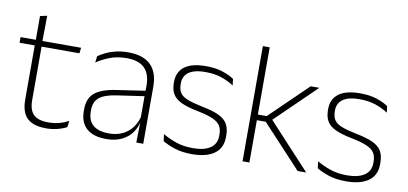

<svg xmlns="http://www.w3.org/2000/svg" viewBox="-65 -872 2316 1090"><g transform="rotate(10 1093.0 -327.0)"><path d="M242 9.5Q190.5 9.5 158.8 -5.8Q127 -21 112 -52.2Q97 -83.5 97 -130.5V-459H136.5V-134.5Q136.5 -79 162.2 -52.5Q188 -26 249 -26Q279.5 -26 308.8 -33.2Q338 -40.5 364.5 -55.5L360 -18.5Q337 -6 305.8 1.8Q274.5 9.5 242 9.5ZM354.5 -443H9.5V-475.5H358.5ZM135.5 -469.5H97.5V-612.5L137.5 -621Z M800.5 0H760.5L763 -125L761 -131.5V-290L761.5 -328Q761.5 -394.5 728 -428.5Q694.5 -462.5 623.5 -462.5Q569.5 -462.5 526.2 -445.5Q483 -428.5 452 -407L456.5 -444Q473 -456 497.8 -468.2Q522.5 -480.5 555 -488.5Q587.5 -496.5 628 -496.5Q673 -496.5 705.8 -485Q738.5 -473.5 759.5 -451.8Q780.5 -430 790.5 -399Q800.5 -368 800.5 -328.5ZM587 10Q514.5 10 475.2 -24.2Q436 -58.5 436 -124V-136.5Q436 -197.5 474 -229.8Q512 -262 599 -274.5L770.5 -300L772.5 -269L604.5 -244.5Q536 -234.5 505.8 -210Q475.5 -185.5 475.5 -138.5V-128Q475.5 -77 506.5 -50.5Q537.5 -24 597 -24Q645.5 -24 680.2 -42.2Q715 -60.5 736.2 -91.8Q757.5 -123 764 -162L774.5 -131H765.5Q760.5 -94 739.5 -61.8Q718.5 -29.5 680.5 -9.8Q642.5 10 587 10Z M1082.5 10Q1024 10 981.5 -4.2Q939 -18.5 912 -35L907 -74.5Q943 -53.5 985 -39Q1027 -24.5 1082 -24.5Q1146.5 -24.5 1182 -48.5Q1217.5 -72.5 1217.5 -119V-127Q1217.5 -157 1205.5 -176.8Q1193.5 -196.5 1162.5 -210.5Q1131.5 -224.5 1074 -236Q1012.5 -248 977 -264.5Q941.5 -281 926.5 -306.8Q911.5 -332.5 911.5 -371.5V-376Q911.5 -434 952.5 -465Q993.5 -496 1076 -496Q1132.5 -496 1173 -482.2Q1213.5 -468.5 1238.5 -451L1243 -414Q1211.5 -435 1171.2 -448.8Q1131 -462.5 1078 -462.5Q1034 -462.5 1006 -452Q978 -441.5 964.5 -422.2Q951 -403 951 -376V-371.5Q951 -340.5 963.2 -321.2Q975.5 -302 1006.2 -289.8Q1037 -277.5 1090.5 -266.5Q1154 -254.5 1190.2 -237.5Q1226.5 -220.5 1241.5 -194.2Q1256.5 -168 1256.5 -128.5V-118.5Q1256.5 -55.5 1211.2 -22.8Q1166 10 1082.5 10Z M1740 0H1690.5L1463.5 -244H1405.5V-276.5H1463.5L1680 -486.5H1730L1491 -254.5V-269ZM1412.5 0H1373V-664H1412.5Z M1971 10Q1912.5 10 1870 -4.2Q1827.5 -18.5 1800.5 -35L1795.5 -74.5Q1831.5 -53.5 1873.5 -39Q1915.5 -24.5 1970.5 -24.5Q2035 -24.5 2070.5 -48.5Q2106 -72.5 2106 -119V-127Q2106 -157 2094 -176.8Q2082 -196.5 2051 -210.5Q2020 -224.5 1962.5 -236Q1901 -248 1865.5 -264.5Q1830 -281 1815 -306.8Q1800 -332.5 1800 -371.5V-376Q1800 -434 1841 -465Q1882 -496 1964.5 -496Q2021 -496 2061.5 -482.2Q2102 -468.5 2127 -451L2131.5 -414Q2100 -435 2059.8 -448.8Q2019.5 -462.5 1966.5 -462.5Q1922.5 -462.5 1894.5 -452Q1866.5 -441.5 1853 -422.2Q1839.5 -403 1839.5 -376V-371.5Q1839.5 -340.5 1851.8 -321.2Q1864 -302 1894.8 -289.8Q1925.5 -277.5 1979 -266.5Q2042.5 -254.5 2078.8 -237.5Q2115 -220.5 2130 -194.2Q2145 -168 2145 -128.5V-118.5Q2145 -55.5 2099.8 -22.8Q2054.5 10 1971 10Z"/></g></svg>

Font: Anek Devanagari ExtraLight
Style: Regular
Weight: 250
Designer: Kailash Malviya (Devanagari) & Yesha Goshar (Latin)
Foundry: Ek Type
Version: Version 1.003